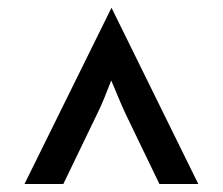

<svg xmlns="http://www.w3.org/2000/svg" viewBox="-20 -582 561 484"><path d="M41.7 -118.1 261.1 -562.5 479.9 -118.1H381.9L296.5 -295.1Q287.5 -314.6 278.5 -336.1Q269.4 -357.6 260.4 -379.2Q252.1 -357.6 243.4 -336.1Q234.7 -314.6 225 -295.1L139.6 -118.1Z"/></svg>

Font: Afacad SemiBold
Style: Regular
Weight: 600
Designer: Kristian Moeller
Foundry: Dicotype
Version: Version 1.000